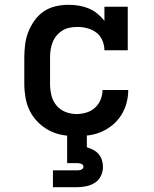

<svg xmlns="http://www.w3.org/2000/svg" viewBox="-20 -558 640 798"><path d="M298 8Q268 8 239.5 3Q211 -2 185 -15.5Q159 -29 138 -50Q117 -71 104 -97Q91 -123 86 -152Q81 -181 81 -210V-320Q81 -347 84.5 -374Q88 -401 98 -426Q108 -451 124 -473.5Q140 -496 162.5 -511Q185 -526 211.5 -532Q238 -538 265 -538Q287 -538 308 -534.5Q329 -531 348.5 -523Q368 -515 384.5 -501.5Q401 -488 414 -471V-530H511V-349H414Q414 -370 405.5 -390Q397 -410 380.5 -422.5Q364 -435 343.5 -440.5Q323 -446 302 -446Q286 -446 270 -443Q254 -440 240 -431.5Q226 -423 215.5 -410.5Q205 -398 199 -383Q193 -368 190.5 -352Q188 -336 188 -320V-210Q188 -186 193.5 -162.5Q199 -139 214 -120.5Q229 -102 251.5 -93Q274 -84 298 -84Q318 -84 338.5 -90Q359 -96 374.5 -110Q390 -124 398 -143.5Q406 -163 406 -184Q406 -184 406 -184Q406 -184 406 -184H513Q513 -184 513 -184Q513 -184 513 -184Q513 -157 506 -130.5Q499 -104 484.5 -80.5Q470 -57 449 -39.5Q428 -22 403.5 -11Q379 0 352 4Q325 8 298 8ZM200 220V150H300Q304 150 308.5 149.5Q313 149 317 147.5Q321 146 324 142.5Q327 139 327 135Q327 131 324 127.5Q321 124 317 122.5Q313 121 308.5 120.5Q304 120 300 120H259V0H341V54Q354 58 367 64.5Q380 71 389.5 82Q399 93 403.5 107Q408 121 408 135Q408 155 399.5 173Q391 191 374.5 201.5Q358 212 338.5 216Q319 220 300 220Z"/></svg>

Font: Iosevka Slab Semibold Extended
Style: Regular
Weight: 600
Width: 7
Monospace: yes
Designer: Belleve Invis
Foundry: Belleve Invis
Version: Version 11.1.0; ttfautohint (v1.8.3)